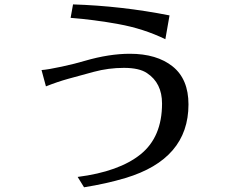

<svg xmlns="http://www.w3.org/2000/svg" viewBox="-20 -791 1040 851"><path d="M164.1 -480.5Q192.4 -482.4 253.4 -495.6Q314.5 -508.8 356.4 -521.5Q463.9 -552.7 555.7 -552.7Q674.8 -552.7 745.1 -496.6Q815.4 -440.4 815.4 -328.1Q815.4 -85.9 536.1 -2Q451.2 23.4 352.5 39.1L324.2 -6.8Q507.8 -30.3 603 -106.9Q698.2 -183.6 698.2 -332Q698.2 -422.9 631.8 -466.8Q597.7 -490.2 529.3 -490.2Q460.9 -490.2 396 -472.7Q331.1 -455.1 283.2 -441.9Q235.4 -428.7 183.6 -408.2ZM293 -711.9 303.7 -771.5Q519.5 -764.6 731.4 -722.7L712.9 -617.2Q616.2 -664.1 505.4 -684.1Q394.5 -704.1 293 -711.9Z"/></svg>

Font: GenEi LateGo v2
Style: Medium
Weight: 500
Designer: o_tamon (Modified)
Foundry: o_tamon / Adobe Systems Incorporated / FONT 910 / Philipp H. Poll
Version: Version 2.1;Original Version 1.004